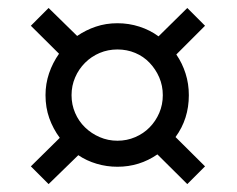

<svg xmlns="http://www.w3.org/2000/svg" viewBox="-20 -551 599 486"><path d="M95.2 -310.1Q95.2 -338.9 104.2 -365.5Q113.3 -392.1 129.4 -415L58.1 -485.8L103 -530.8L175.3 -460Q197.3 -475.1 222.7 -483.6Q248 -492.2 277.3 -492.2Q306.2 -492.2 332.8 -483.6Q359.4 -475.1 381.3 -459L454.1 -530.8L499 -485.8L426.3 -413.1Q441.4 -391.1 449.7 -365Q458 -338.9 458 -310.1Q458 -250 424.3 -204.1L499 -129.9L454.1 -85L378.4 -160.2Q333 -128.9 277.3 -128.9Q250 -128.9 224.6 -136.5Q199.2 -144 178.2 -158.2L103 -85L58.1 -129.9L131.3 -202.1Q114.3 -225.1 104.7 -252Q95.2 -278.8 95.2 -310.1ZM161.1 -310.1Q161.1 -286.1 170.2 -265.1Q179.2 -244.1 195.3 -228.5Q211.4 -212.9 232.4 -203.9Q253.4 -194.8 277.3 -194.8Q301.3 -194.8 322.3 -203.9Q343.3 -212.9 358.6 -228.5Q374 -244.1 383.1 -265.1Q392.1 -286.1 392.1 -310.1Q392.1 -334 383.1 -355Q374 -376 358.6 -392.1Q343.3 -408.2 322.3 -417Q301.3 -425.8 277.3 -425.8Q253.4 -425.8 232.4 -417Q211.4 -408.2 195.3 -392.1Q179.2 -376 170.2 -355Q161.1 -334 161.1 -310.1Z"/></svg>

Font: Brawler
Style: Regular
Weight: 400
Version: Version 1.000